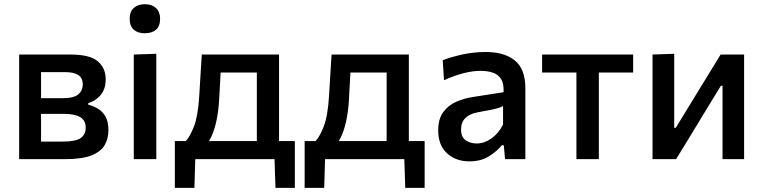

<svg xmlns="http://www.w3.org/2000/svg" viewBox="-20 -756 3626 912"><path d="M71 0V-497H314Q407 -497 444.5 -464.8Q482 -432.5 482 -380Q482 -333 458 -304.5Q434 -276 399.5 -266.5V-258.5Q422.5 -253 444.5 -240.2Q466.5 -227.5 480.8 -203Q495 -178.5 495 -138Q495 -97.5 477 -66.5Q459 -35.5 414.2 -17.8Q369.5 0 288 0ZM289 -413.5H175V-289.5H276Q330 -289.5 351.5 -307.5Q373 -325.5 373 -355Q373 -386.5 351.2 -400Q329.5 -413.5 289 -413.5ZM175 -83.5H276.5Q339 -83.5 363 -100Q387 -116.5 387 -149.5Q387 -184 361.2 -199.5Q335.5 -215 284.5 -215H175Z M615.5 0V-497L722.5 -500.5V0ZM667.5 -598Q635 -598 615.5 -614.8Q596 -631.5 596 -667.5Q596 -701 615.8 -718.5Q635.5 -736 668.5 -736Q701.5 -736 721 -717.8Q740.5 -699.5 740.5 -667.5Q740.5 -631.5 721 -614.8Q701.5 -598 667.5 -598Z M810.5 136.5V-86H862.5Q882 -106 901.2 -155.2Q920.5 -204.5 926.5 -301Q930 -360 932.8 -406Q935.5 -452 938.5 -497H1305.5V-86H1380.5V136.5H1288.5L1284 0H907.5L903.5 136.5ZM1021 -283.5Q1018 -225.5 1006.5 -174.8Q995 -124 973 -86H1200V-411.5H1028Q1026.5 -382 1024.8 -351Q1023 -320 1021 -283.5Z M1427 136.5V-86H1479Q1498.5 -106 1517.8 -155.2Q1537 -204.5 1543 -301Q1546.5 -360 1549.2 -406Q1552 -452 1555 -497H1922V-86H1997V136.5H1905L1900.5 0H1524L1520 136.5ZM1637.5 -283.5Q1634.5 -225.5 1623 -174.8Q1611.5 -124 1589.5 -86H1816.5V-411.5H1644.5Q1643 -382 1641.2 -351Q1639.5 -320 1637.5 -283.5Z M2209.5 10.5Q2145.5 10.5 2103.5 -27.8Q2061.5 -66 2061.5 -136.5Q2061.5 -191.5 2085.8 -224Q2110 -256.5 2147.5 -272.8Q2185 -289 2224.5 -295L2372 -318Q2374 -359.5 2359.5 -381.5Q2345 -403.5 2319.5 -411.5Q2294 -419.5 2261.5 -419.5Q2227 -419.5 2183.5 -408.8Q2140 -398 2089 -375L2083 -470Q2120 -484.5 2174.5 -496.8Q2229 -509 2287.5 -509Q2376 -509 2425.8 -468.5Q2475.5 -428 2475.5 -336.5V0H2379L2373 -66H2363.5Q2342 -38.5 2303.2 -14Q2264.5 10.5 2209.5 10.5ZM2244.5 -74.5Q2280.5 -74.5 2314.2 -98.2Q2348 -122 2369.5 -164.5V-252.5Q2362.5 -248 2350.5 -244Q2338.5 -240 2315 -235Q2291.5 -230 2249 -222.5Q2212 -216 2191 -195.8Q2170 -175.5 2170 -141Q2170 -104.5 2192.2 -89.5Q2214.5 -74.5 2244.5 -74.5Z M2718 0V-411.5H2555V-497H2987.5V-411.5H2824.5V0Z M3079.5 0V-497L3182.5 -500.5V-149H3190L3283 -301Q3313.5 -350.5 3343.5 -399.8Q3373.5 -449 3403 -497H3514.5V0H3412V-348.5H3404L3312.5 -198.5Q3282 -148.5 3251.8 -98.5Q3221.5 -48.5 3191.5 0Z"/></svg>

Font: Commissioner Medium
Style: Regular
Weight: 500
Designer: Kostas Bartsokas
Foundry: Kostas Bartsokas
Version: Version 1.000; ttfautohint (v1.8.3)